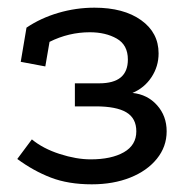

<svg xmlns="http://www.w3.org/2000/svg" viewBox="-20 -464 484 500"><path d="M219 16Q158 16 112.5 -1.5Q67 -19 25 -50L63 -101Q92 -77 135.5 -63Q179 -49 216 -49Q270 -49 302.5 -67.5Q335 -86 335 -122Q335 -156 309 -171.5Q283 -187 229 -187H175V-247H238Q276 -247 294.5 -262.5Q313 -278 313 -309Q313 -347 284 -363.5Q255 -380 214 -380Q159 -380 109 -355L98 -291L34 -303L49 -392Q86 -417 132 -430.5Q178 -444 226 -444Q302 -444 347.5 -411.5Q393 -379 393 -325Q393 -291 374.5 -263Q356 -235 325 -222Q364 -218 389 -190Q414 -162 414 -122Q414 -82 388.5 -50.5Q363 -19 319 -1.5Q275 16 219 16Z"/></svg>

Font: Podkova
Style: Regular
Weight: 400
Designer: Ilya Yudin
Foundry: Cyreal (www.cyreal.org)
Version: Version 2.103